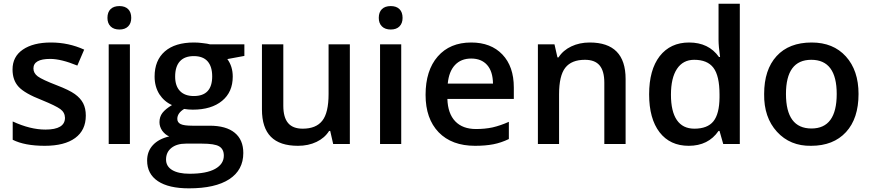

<svg xmlns="http://www.w3.org/2000/svg" viewBox="-20 -780 4720 1040"><path d="M444.8 -153.8Q444.8 -74.7 387.2 -32.5Q329.6 9.8 222.2 9.8Q113.8 9.8 48.8 -22.9V-122.1Q144 -78.1 226.1 -78.1Q332 -78.1 332 -142.1Q331.1 -171.4 306.6 -189.2Q282.2 -207 207 -237.8Q113.8 -273.9 80.6 -310.1Q47.9 -345.7 47.9 -403.8Q47.9 -473.1 103.5 -511.2Q159.7 -549.8 255.9 -549.8Q351.6 -549.8 436 -511.2L398.9 -424.8Q311 -460.9 252 -460.9Q161.1 -460.9 161.1 -409.2Q161.1 -383.8 184.6 -366.2Q209.5 -348.1 288.1 -317.9Q354.5 -292.5 385.3 -270.5Q416 -248.5 430.4 -220.7Q444.8 -192.9 444.8 -153.8Z M683.6 -540V0H568.8V-540ZM562 -683.1Q562 -713.9 578.9 -730.5Q595.7 -747.1 627 -747.1Q657.2 -747.1 674.1 -730.5Q690.9 -713.9 690.9 -683.1Q690.9 -653.8 674.1 -637Q657.2 -620.1 627 -620.1Q596.2 -620.1 579.1 -637Q562 -653.8 562 -683.1Z M1116.7 -540H1303.7V-477.1L1211.4 -460Q1240.7 -420.4 1240.7 -365.2Q1240.7 -281.2 1183.1 -233.9Q1125 -186 1024.4 -186Q1000 -186 977.5 -189.9Q940.4 -167.5 940.4 -136.2Q940.4 -116.7 958.5 -107.9Q976.6 -99.1 1021.5 -99.1H1115.7Q1204.6 -99.1 1251.2 -61Q1297.9 -22.9 1297.9 48.8Q1297.9 141.1 1221.9 190.7Q1146 240.2 1003.4 240.2Q893.6 240.2 835.2 201.2Q776.9 162.1 776.9 89.8Q776.9 40 808.1 6.1Q839.4 -27.8 896.5 -41Q874.5 -50.3 858.4 -72.3Q843.8 -94.2 843.8 -118.2Q843.8 -147.5 859.9 -168.5Q876 -189.5 911.6 -210.9Q869.6 -229.5 843.3 -269.5Q817.4 -311 817.4 -365.2Q817.4 -453.1 872.8 -501.5Q928.2 -549.8 1030.8 -549.8Q1055.2 -549.8 1078.6 -546.4Q1105.5 -543.5 1116.7 -540ZM879.4 84Q879.4 121.1 912.8 141.1Q946.3 161.1 1006.8 161.1Q1098.1 161.1 1145.3 134.8Q1192.4 108.4 1192.4 63Q1192.4 27.8 1167 12.7Q1142.1 -2 1073.7 -2H986.8Q937.5 -2 908.4 21.2Q879.4 44.4 879.4 84ZM928.7 -365.2Q928.7 -314.5 954.8 -287.1Q981 -259.8 1029.8 -259.8Q1129.4 -259.8 1129.4 -366.2Q1129.4 -419.4 1104.5 -447.8Q1079.6 -476.1 1029.8 -476.1Q980 -476.1 954.3 -447.8Q928.7 -419.4 928.7 -365.2Z M1875 0H1784.7L1768.6 -70.8H1762.7Q1738.8 -32.7 1694.6 -11.5Q1650.4 9.8 1593.8 9.8Q1495.6 9.8 1447.3 -39.1Q1398.9 -87.9 1398.9 -187V-540H1514.6V-207Q1514.6 -144.5 1540.3 -113.8Q1565.9 -83 1619.6 -83Q1691.9 -83 1725.6 -126Q1759.8 -168.9 1759.8 -271V-540H1875Z M2153.3 -540V0H2038.6V-540ZM2031.7 -683.1Q2031.7 -713.9 2048.6 -730.5Q2065.4 -747.1 2096.7 -747.1Q2127 -747.1 2143.8 -730.5Q2160.6 -713.9 2160.6 -683.1Q2160.6 -653.8 2143.8 -637Q2127 -620.1 2096.7 -620.1Q2065.9 -620.1 2048.8 -637Q2031.7 -653.8 2031.7 -683.1Z M2553.2 9.8Q2427.2 9.8 2356 -63.5Q2285.2 -137.2 2285.2 -266.1Q2285.2 -398.4 2351.1 -474.1Q2417 -549.8 2532.2 -549.8Q2639.2 -549.8 2701.2 -484.9Q2763.2 -419.9 2763.2 -306.2V-244.1H2403.3Q2405.8 -165 2445.8 -123Q2485.8 -81.1 2558.6 -81.1Q2606.4 -81.1 2647.5 -89.8Q2690.4 -99.6 2736.3 -120.1V-26.9Q2694.8 -6.8 2652.1 1.5Q2609.4 9.8 2553.2 9.8ZM2532.2 -462.9Q2477.5 -462.9 2444.6 -428Q2411.6 -393.1 2405.3 -327.1H2650.4Q2649.4 -393.6 2618.4 -428.2Q2587.4 -462.9 2532.2 -462.9Z M3368.7 -352.1V0H3253.4V-332Q3253.4 -395 3228 -425.5Q3202.6 -456.1 3148.4 -456.1Q3075.7 -456.1 3042 -413.1Q3008.3 -370.1 3008.3 -269V0H2893.6V-540H2983.4L2999.5 -469.2H3005.4Q3029.8 -507.3 3074.5 -528.6Q3119.1 -549.8 3174.3 -549.8Q3368.7 -549.8 3368.7 -352.1Z M3710.4 9.8Q3609.4 9.8 3552.7 -63.5Q3496.1 -137.2 3496.1 -269Q3496.1 -401.4 3553.2 -475.6Q3611.3 -549.8 3712.4 -549.8Q3818.8 -549.8 3874.5 -471.2H3880.4Q3872.1 -530.8 3872.1 -563V-759.8H3987.3V0H3897.5L3877.4 -70.8H3872.1Q3816.9 9.8 3710.4 9.8ZM3741.2 -83Q3812 -83 3844.2 -122.8Q3876.5 -162.6 3877.4 -252V-268.1Q3877.4 -369.6 3844.2 -413.1Q3811.5 -456.1 3740.2 -456.1Q3679.7 -456.1 3647 -407Q3614.3 -357.9 3614.3 -267.1Q3614.3 -176.8 3646.2 -129.9Q3678.2 -83 3741.2 -83Z M4630.4 -271Q4630.4 -138.2 4562.5 -64.5Q4494.1 9.8 4373.5 9.8Q4259.8 11.7 4188.5 -66.4Q4117.2 -144.5 4119.1 -271Q4119.1 -402.3 4186.5 -476.1Q4253.9 -549.8 4376.5 -549.8Q4493.7 -549.8 4562 -474.1Q4630.4 -398.4 4630.4 -271ZM4237.3 -271Q4237.3 -84 4375.5 -84Q4512.2 -84 4512.2 -271Q4512.2 -456.1 4374.5 -456.1Q4237.3 -456.1 4237.3 -271Z"/></svg>

Font: Open Sans
Style: SemiBold
Weight: 600
Foundry: Ascender Corporation
Version: Version 1.10